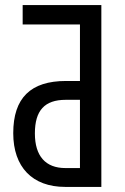

<svg xmlns="http://www.w3.org/2000/svg" viewBox="-20 -734 491 754"><path d="M236 0H378V-714H69V-638H294V-416H239C101 -416 32 -350 32 -211C32 -78 107 0 236 0ZM237 -74C159 -74 117 -121 117 -210C117 -300 155 -342 238 -342H294V-74Z"/></svg>

Font: Noto Sans UI Condensed
Style: Regular
Weight: 400
Width: 3
Designer: Monotype Design Team
Foundry: Monotype Imaging Inc.
Version: Version 1.901